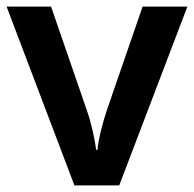

<svg xmlns="http://www.w3.org/2000/svg" viewBox="-20 -563 589 583"><path d="M206 0H342L549 -543H413L305 -230C292 -191 279 -142 276 -108H272C268 -140 257 -191 243 -230L135 -543H0Z"/></svg>

Font: Noto Sans Balinese SemiBold
Style: Regular
Weight: 600
Designer: Aditya Bayu, David Williams
Foundry: David Williams
Version: Version 2.005